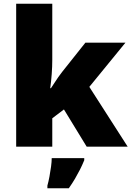

<svg xmlns="http://www.w3.org/2000/svg" viewBox="-20 -780 699 1021"><path d="M258 -461Q258 -427 255 -386Q252 -345 247 -311H251Q259 -323 269 -338.5Q279 -354 290 -370Q301 -386 310 -397L434 -553H647L455 -318L659 0H441L320 -198L258 -151V0H66V-760H258ZM428 72Q417 99 405 122.5Q393 146 379 170Q365 194 346 221H232V207Q238 186 243 159Q248 132 251.5 106Q255 80 255 61H428Z"/></svg>

Font: Noto Sans Cham Black
Style: Regular
Weight: 900
Version: Version 2.002